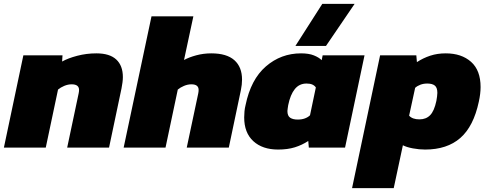

<svg xmlns="http://www.w3.org/2000/svg" viewBox="-36 -758 2506 986"><path d="M-16 0 84 -474H285L283 -442Q313 -459 360.5 -471.5Q408 -484 459 -484Q527 -484 561 -452.5Q595 -421 595 -362Q595 -349 593 -334.5Q591 -320 588 -304L524 0H309L368 -279Q369 -284 369.5 -288Q370 -292 370 -296Q370 -325 332 -325Q313 -325 294 -317Q275 -309 262 -298L199 0Z M599 0 742 -674H957L909 -450Q935 -464 972 -474Q1009 -484 1049 -484Q1128 -484 1167.5 -449Q1207 -414 1207 -349Q1207 -324 1201 -295L1139 0H923L982 -278Q983 -283 983.5 -287.5Q984 -292 984 -296Q984 -325 947 -325Q928 -325 909 -317Q890 -309 877 -298L814 0Z M1481 -522 1619 -738H1785L1638 -522ZM1392 10Q1312 10 1265 -33Q1218 -76 1218 -155Q1218 -170 1219.5 -186Q1221 -202 1225 -218Q1252 -350 1329.5 -417Q1407 -484 1510 -484Q1550 -484 1576 -473.5Q1602 -463 1616 -449L1621 -474H1836L1736 0H1550L1547 -34Q1515 -13 1478 -1.5Q1441 10 1392 10ZM1493 -144Q1514 -144 1530 -150Q1546 -156 1556 -166L1586 -309Q1579 -319 1567.5 -324Q1556 -329 1538 -329Q1501 -329 1478 -300.5Q1455 -272 1444 -218Q1443 -209 1441.5 -201.5Q1440 -194 1440 -188Q1440 -163 1454 -153.5Q1468 -144 1493 -144Z M1772 208 1916 -474H2102L2105 -439Q2137 -460 2173.5 -472Q2210 -484 2253 -484Q2334 -484 2383 -440.5Q2432 -397 2432 -311Q2432 -277 2423 -236Q2396 -109 2328 -49.5Q2260 10 2147 10Q2117 10 2084.5 4Q2052 -2 2033 -12L1986 208ZM2118 -145Q2152 -145 2173 -166.5Q2194 -188 2205 -240Q2207 -252 2208.5 -262.5Q2210 -273 2210 -281Q2210 -308 2197 -318.5Q2184 -329 2158 -329Q2139 -329 2123 -323Q2107 -317 2096 -307L2065 -164Q2082 -145 2118 -145Z"/></svg>

Font: Kanit ExtraBold
Style: Italic
Weight: 800
Italic angle: -12°
Designer: Katatrad Team
Foundry: CadsonDemak
Version: Version 2.000; ttfautohint (v1.8.3)